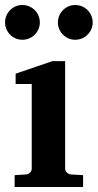

<svg xmlns="http://www.w3.org/2000/svg" viewBox="-26 -743 388 763"><path d="M32.2 0V-46.9L78.1 -49.8Q86.9 -50.8 93.5 -57.4Q100.1 -64 100.1 -73.2V-409.2H36.1V-450.2L182.1 -500H232.9V-73.2Q232.9 -64 240 -57.4Q247.1 -50.8 255.9 -49.8L304.2 -46.9V0ZM132.3 -653.8Q132.3 -639.6 127 -627.2Q121.6 -614.7 112.1 -605.2Q102.5 -595.7 89.8 -590.3Q77.1 -585 63 -585Q48.8 -585 36.1 -590.3Q23.4 -595.7 14.2 -605.2Q4.9 -614.7 -0.5 -627.2Q-5.9 -639.6 -5.9 -653.8Q-5.9 -668 -0.5 -680.7Q4.9 -693.4 14.2 -702.9Q23.4 -712.4 36.1 -717.8Q48.8 -723.1 63 -723.1Q77.1 -723.1 89.8 -717.8Q102.5 -712.4 112.1 -702.9Q121.6 -693.4 127 -680.7Q132.3 -668 132.3 -653.8ZM342.3 -653.8Q342.3 -639.6 336.9 -627.2Q331.5 -614.7 322 -605.2Q312.5 -595.7 299.8 -590.3Q287.1 -585 272.9 -585Q258.8 -585 246.3 -590.3Q233.9 -595.7 224.4 -605.2Q214.8 -614.7 209.5 -627.2Q204.1 -639.6 204.1 -653.8Q204.1 -668 209.5 -680.7Q214.8 -693.4 224.4 -702.9Q233.9 -712.4 246.3 -717.8Q258.8 -723.1 272.9 -723.1Q287.1 -723.1 299.8 -717.8Q312.5 -712.4 322 -702.9Q331.5 -693.4 336.9 -680.7Q342.3 -668 342.3 -653.8Z"/></svg>

Font: Charis SIL Viet
Style: Bold
Weight: 700
Foundry: SIL International
Version: Version 5.000